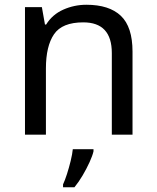

<svg xmlns="http://www.w3.org/2000/svg" viewBox="-20 -566 658 807"><path d="M343 -546Q439 -546 488 -499.5Q537 -453 537 -349V0H450V-343Q450 -472 330 -472Q241 -472 207 -422Q173 -372 173 -278V0H85V-536H156L169 -463H174Q200 -505 246 -525.5Q292 -546 343 -546ZM373 70Q369 88 356.5 115.5Q344 143 327.5 171Q311 199 293 221H245V209Q253 192 261.5 165.5Q270 139 277 110.5Q284 82 286 61H373Z"/></svg>

Font: Noto Sans Tai Le
Style: Regular
Weight: 400
Designer: Monotype Design Team
Foundry: Monotype Imaging Inc.
Version: Version 2.002; ttfautohint (v1.8.4.7-5d5b)